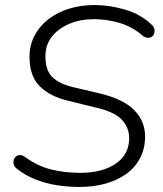

<svg xmlns="http://www.w3.org/2000/svg" viewBox="-20 -733 647 761"><path d="M296 8Q250 8 205 1Q160 -6 120 -22Q80 -38 47 -64Q37 -72 34.5 -80.5Q32 -89 34 -97.5Q36 -106 42.5 -112Q49 -118 58.5 -118.5Q68 -119 79 -111Q128 -75 182 -61.5Q236 -48 300 -48Q386 -48 439 -84.5Q492 -121 492 -185Q492 -229 461 -260.5Q430 -292 350 -309L249 -334Q180 -350 138.5 -390Q97 -430 97 -508Q97 -554 117 -592Q137 -630 172 -657Q207 -684 253.5 -698.5Q300 -713 354 -713Q414 -713 475.5 -695Q537 -677 580 -636Q589 -629 591.5 -619.5Q594 -610 591.5 -601.5Q589 -593 582.5 -588Q576 -583 567 -583Q558 -583 546 -591Q505 -627 454.5 -642Q404 -657 352 -657Q298 -657 254.5 -638.5Q211 -620 185.5 -587.5Q160 -555 160 -510Q160 -454 187.5 -427.5Q215 -401 268 -388L370 -364Q466 -342 510.5 -298Q555 -254 555 -192Q555 -144 535 -106Q515 -68 479.5 -43Q444 -18 397.5 -5Q351 8 296 8Z"/></svg>

Font: Nunito ExtraLight Light
Style: Italic
Weight: 300
Italic angle: -9°
Version: Version 3.602